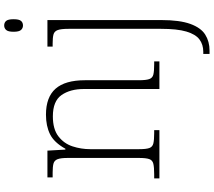

<svg xmlns="http://www.w3.org/2000/svg" viewBox="-72 -711 1023 919"><g transform="rotate(-90 439.5 -251.5)"><path d="M777 -653Q764 -653 755.5 -662.5Q747 -672 747 -698Q747 -724 755.5 -733.5Q764 -743 777 -743Q791 -743 799 -733.5Q807 -724 807 -698Q807 -672 799 -662.5Q791 -653 777 -653ZM641 240V210H651Q686 210 710.5 191.5Q735 173 748 129Q761 85 761 8V-435Q761 -471 755 -487Q749 -503 734 -507Q719 -511 691 -511H676V-536H803V8Q803 97 784.5 148Q766 199 733 219.5Q700 240 657 240ZM45 0V-25H65Q98 -25 115 -29Q132 -33 137.5 -48.5Q143 -64 143 -98V-439Q143 -472 137 -487.5Q131 -503 116 -507Q101 -511 73 -511H50V-536H178L183 -450H187Q217 -504 256.5 -523.5Q296 -543 350 -543Q434 -543 474.5 -497Q515 -451 515 -356V-98Q515 -64 520.5 -48.5Q526 -33 542 -29Q558 -25 592 -25H605V0H473V-361Q473 -427 444 -468.5Q415 -510 342 -510Q281 -510 246.5 -483.5Q212 -457 198.5 -416Q185 -375 185 -331V-97Q185 -63 190.5 -48Q196 -33 212.5 -29Q229 -25 262 -25H276V0Z"/></g></svg>

Font: Noto Serif ExtraLight
Style: Regular
Weight: 200
Designer: Monotype Design Team
Foundry: Monotype Imaging Inc.
Version: Version 2.015; ttfautohint (v1.8.4.7-5d5b)